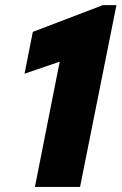

<svg xmlns="http://www.w3.org/2000/svg" viewBox="-20 -740 481 760"><path d="M118.2 0 229 -560.1 251 -507.8 77.1 -448.2 109.9 -613.8 387.2 -719.7H440.9L296.9 0Z"/></svg>

Font: Reddit Sans Black
Style: Italic
Weight: 900
Italic angle: -11.25°
Designer: Stephen Hutchings
Version: Version 1.013